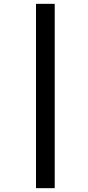

<svg xmlns="http://www.w3.org/2000/svg" viewBox="-20 -889 457 1000"><path d="M167.5 91V-869H265V91Z"/></svg>

Font: Merriweather Sans Medium
Style: Italic
Weight: 500
Italic angle: -7.5°
Designer: Eben Sorkin
Foundry: Eben Sorkin
Version: Version 2.001